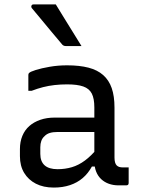

<svg xmlns="http://www.w3.org/2000/svg" viewBox="-20 -837 640 867"><path d="M497 -351Q497 -323 497 -295Q497 -267 497 -238.5Q497 -210 497 -182Q497 -154 497 -126Q497 -113 499.5 -104Q502 -95 507 -90Q512 -85 519 -83Q526 -81 536 -81Q538 -81 540.5 -81Q543 -81 546 -81H561Q561 -63 561 -46Q561 -29 561 -11Q561 -5 558 -2.5Q555 0 550 0Q545 0 534.5 0Q524 0 515 0Q492 0 472 -7Q452 -14 437 -28Q422 -42 414 -62.5Q406 -83 406 -111Q406 -146 406 -183.5Q406 -221 406 -256Q406 -272 406 -288Q406 -304 406 -320Q406 -336 406 -352Q406 -392 394.5 -414.5Q383 -437 356 -446.5Q329 -456 283 -456Q254 -456 227 -453Q200 -450 174.5 -443.5Q149 -437 123 -427H108Q108 -445 108 -463Q108 -481 108 -499Q108 -502 109 -504Q110 -506 111 -507Q116 -513 141.5 -521Q167 -529 204.5 -535.5Q242 -542 283 -542Q339 -542 379.5 -531.5Q420 -521 446 -498Q472 -475 484.5 -439Q497 -403 497 -351ZM162 -142Q162 -108 181.5 -90.5Q201 -73 240 -73Q274 -73 304.5 -82Q335 -91 364 -112.5Q393 -134 424 -172V-85H395Q378 -54 353.5 -33Q329 -12 296 -1Q263 10 223 10Q176 10 142 -7.5Q108 -25 89 -56.5Q70 -88 70 -132V-164Q70 -197 81 -223.5Q92 -250 112.5 -268Q133 -286 162 -296Q191 -306 227 -306Q262 -306 294.5 -306Q327 -306 359 -306Q391 -306 424 -306Q433 -306 436.5 -295.5Q440 -285 441 -270Q442 -255 442 -241Q405 -241 373.5 -241Q342 -241 310 -241Q278 -241 240 -241Q219 -241 204.5 -236.5Q190 -232 180 -221Q171 -213 166.5 -200.5Q162 -188 162 -172ZM232 -817Q252 -785 271 -753.5Q290 -722 310 -690.5Q330 -659 348 -629Q331 -629 314 -629Q297 -629 277 -629Q271 -629 266.5 -631.5Q262 -634 260 -637Q232 -671 210.5 -696Q189 -721 169 -746Q149 -771 124 -800Q120 -805 122 -811Q124 -817 131 -817Q149 -817 164.5 -817Q180 -817 196.5 -817Q213 -817 232 -817Z"/></svg>

Font: Recursive Monospace
Style: Regular
Weight: 400
Version: Version 1.047